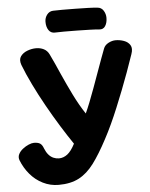

<svg xmlns="http://www.w3.org/2000/svg" viewBox="-64 -1035 866 1111"><g transform="rotate(-5 369.0 -479.5)"><path d="M231.4 24.7Q182.8 24.7 140.1 3.3Q97.3 -18.1 66.2 -55.2Q35 -92.2 17.4 -137.8Q11.1 -156.2 19.3 -172.6Q27.4 -188.9 44 -201.9Q60.6 -215 78.6 -222.6Q96.7 -230.2 109.1 -230.2Q133.2 -230.2 145.4 -222Q157.6 -213.8 165.1 -192.3Q174 -170.1 186.5 -155.7Q199 -141.2 214.7 -134.6Q230.3 -127.9 246.4 -127.9Q272.4 -127.9 295.4 -145.4Q318.3 -163 340 -205.1Q307.1 -253.1 269.7 -313.4Q232.3 -373.7 195.8 -438.9Q159.2 -504.1 128.2 -567.9Q97.1 -631.7 76.4 -685.9Q65.6 -716.8 79.3 -736Q93.1 -755.2 118.7 -764.8Q144.2 -774.4 169.1 -774.4Q194 -774.4 213.9 -764.4Q233.9 -754.4 244.6 -732.7Q257.9 -706.1 271.1 -676.2Q284.3 -646.3 298.4 -614.7Q312.6 -583.1 327.2 -551.6Q341.9 -520 357.5 -488.5Q373.1 -457 389.4 -428.3Q405.8 -399.7 423.3 -373.3Q434.3 -396.6 449.3 -434.2Q464.2 -471.9 480.3 -516Q496.3 -560.1 511.9 -603.5Q527.6 -646.9 540.4 -682.3Q553.2 -717.8 561.3 -738.1Q568.7 -757.9 590 -769.2Q611.3 -780.4 631.7 -780.4Q656.6 -780.4 680.3 -771.9Q704.1 -763.4 715.9 -744.1Q727.8 -724.7 716.1 -692Q698.6 -640.6 679.9 -589.1Q661.2 -537.7 641.7 -487.9Q622.2 -438.1 602.5 -390.4Q582.8 -342.7 562.4 -298.7Q542 -254.7 521 -215.6Q476.7 -131.9 437.2 -78.9Q397.7 -26 349.6 -0.7Q301.4 24.7 231.4 24.7ZM286.2 -855.2Q262.6 -854.4 249.9 -873.3Q237.2 -892.1 237.2 -922Q237.2 -945.2 251 -963.1Q264.8 -980.9 286.2 -981.9Q304.2 -982.9 339.2 -982.8Q374.1 -982.7 414.5 -982.2Q454.9 -981.7 489.9 -980.6Q525 -979.4 543 -977.4Q566.9 -975.7 578.8 -956.2Q590.8 -936.8 590.8 -914.6Q590.8 -885.9 578.8 -867.1Q566.9 -848.2 543 -850.8Q525 -852.8 490.1 -853.9Q455.1 -855 414.6 -855.6Q374.1 -856.2 339.2 -856.2Q304.2 -856.2 286.2 -855.2Z"/></g></svg>

Font: Playpen Sans
Style: Regular
Weight: 400
Designer: Laura Meseguer, Veronika Burian, José Scaglione, Kostas Bartsokas, Vera Evstafieva, Tom Grace, Yorlmar Campos
Foundry: TypeTogether
Version: Version 2.000